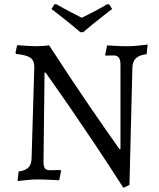

<svg xmlns="http://www.w3.org/2000/svg" viewBox="-20 -858 759 918"><path d="M570 40Q497 -74 430 -174Q363 -274 311 -349.5Q259 -425 228.5 -468Q198 -511 198 -511H193L188 -84Q188 -62 195 -53Q202 -44 219 -44Q224 -44 236.5 -44.5Q249 -45 259.5 -45Q270 -45 270 -45L272 -41L263 4Q263 4 252.5 3.5Q242 3 226 2Q210 1 191.5 0.5Q173 0 157 0Q137 0 115.5 2Q94 4 79 6Q64 8 64 8L69 -38Q100 -42 115 -56Q130 -70 131 -101L144 -538Q144 -569 125.5 -582Q107 -595 57 -600L54 -605L62 -642Q62 -642 77.5 -641Q93 -640 113.5 -638.5Q134 -637 148 -637Q165 -637 180 -638Q195 -639 205 -640Q215 -641 215 -641Q265 -564 313.5 -491Q362 -418 405 -355Q448 -292 481 -245Q514 -198 532.5 -171.5Q551 -145 551 -145H556V-550Q556 -572 548 -582.5Q540 -593 523 -593Q510 -593 497.5 -592.5Q485 -592 485 -592L483 -596L492 -641Q492 -641 502 -640.5Q512 -640 527 -639Q542 -638 558 -637.5Q574 -637 587 -637Q608 -637 631 -639Q654 -641 670 -643Q686 -645 686 -645L681 -599Q647 -595 630.5 -580Q614 -565 613 -536L599 26ZM364 -704Q364 -704 352 -714.5Q340 -725 319.5 -741.5Q299 -758 274.5 -777.5Q250 -797 226 -815L240 -837L249 -838Q284 -818 317.5 -800.5Q351 -783 371 -773Q392 -783 424.5 -800Q457 -817 493 -838L502 -837L516 -815Q492 -797 467.5 -777.5Q443 -758 422.5 -741.5Q402 -725 390 -714.5Q378 -704 378 -704Z"/></svg>

Font: Alegreya
Style: Regular
Weight: 400
Designer: Juan Pablo del Peral
Foundry: Huerta Tipografica
Version: Version 2.009